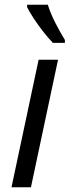

<svg xmlns="http://www.w3.org/2000/svg" viewBox="-20 -786 292 806"><path d="M28.3 0 142.1 -535.2H223.6L109.9 0ZM202.1 -606Q183.6 -625 162.1 -652.3Q140.6 -679.7 122.3 -707.5Q104 -735.4 93.8 -755.9V-766.1H180.7Q192.4 -729 212.4 -689.9Q232.4 -650.9 252.4 -618.2V-606Z"/></svg>

Font: Open Sans
Style: Italic
Weight: 400
Italic angle: -12°
Designer: Monotype Design Team
Foundry: Monotype Imaging Inc.
Version: Version 3.000; ttfautohint (v1.8.4)